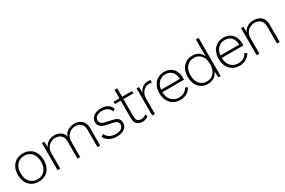

<svg xmlns="http://www.w3.org/2000/svg" viewBox="115 -1880 4558 3067"><g transform="rotate(-30 2394.0 -347.0)"><path d="M276 -510Q346 -510 400 -479Q454 -448 484.5 -389.5Q515 -331 515 -250Q515 -169 484.5 -110.5Q454 -52 400 -21Q346 10 276 10Q206 10 152 -21Q98 -52 67.5 -110.5Q37 -169 37 -250Q37 -331 67.5 -389.5Q98 -448 152 -479Q206 -510 276 -510ZM276 -467Q191 -467 139.5 -409Q88 -351 88 -250Q88 -149 139.5 -91Q191 -33 276 -33Q362 -33 413 -91Q464 -149 464 -250Q464 -351 413 -409Q362 -467 276 -467Z M624 0V-500H668L671 -396Q693 -449 742.5 -479.5Q792 -510 853 -510Q918 -510 966 -479Q1014 -448 1031 -388Q1044 -426 1073 -453.5Q1102 -481 1141 -496Q1180 -511 1222 -511Q1274 -511 1317 -490.5Q1360 -470 1385.5 -428.5Q1411 -387 1411 -325V-1H1361V-320Q1361 -394 1320.5 -430.5Q1280 -467 1217 -467Q1169 -467 1129 -444Q1089 -421 1065.5 -380.5Q1042 -340 1042 -288V0H992V-319Q992 -393 952 -429.5Q912 -466 848 -466Q803 -466 763 -444Q723 -422 698.5 -381Q674 -340 674 -283V0Z M1718 10Q1641 10 1584 -19.5Q1527 -49 1499 -110L1541 -139Q1563 -89 1609.5 -61.5Q1656 -34 1723 -34Q1787 -34 1824 -60Q1861 -86 1861 -129Q1861 -158 1842.5 -179.5Q1824 -201 1772 -212L1656 -237Q1585 -252 1554.5 -285.5Q1524 -319 1524 -364Q1524 -405 1548 -438Q1572 -471 1614 -490.5Q1656 -510 1712 -510Q1861 -510 1906 -394L1864 -367Q1847 -418 1807 -442Q1767 -466 1712 -466Q1650 -466 1612 -439.5Q1574 -413 1574 -370Q1574 -341 1593.5 -317.5Q1613 -294 1664 -283L1784 -257Q1854 -242 1882.5 -211.5Q1911 -181 1911 -136Q1911 -69 1858.5 -29.5Q1806 10 1718 10Z M2280 -71 2300 -31Q2280 -13 2251 -1.5Q2222 10 2189 10Q2127 10 2090 -24Q2053 -58 2053 -129V-457H1944V-500H2053V-655H2103V-500H2287V-457H2103V-135Q2103 -88 2124 -62Q2145 -36 2191 -36Q2219 -36 2240.5 -45Q2262 -54 2280 -71Z M2370 0V-500H2414L2417 -394Q2435 -442 2479 -476Q2523 -510 2585 -510Q2598 -510 2611.5 -508.5Q2625 -507 2633 -503L2625 -458Q2616 -460 2605 -462Q2594 -464 2577 -464Q2535 -464 2499 -440.5Q2463 -417 2441.5 -375.5Q2420 -334 2420 -280V0Z M2887 10Q2817 10 2763 -21Q2709 -52 2678 -110.5Q2647 -169 2647 -250Q2647 -331 2677.5 -389.5Q2708 -448 2760.5 -479Q2813 -510 2880 -510Q2948 -510 2997 -480.5Q3046 -451 3071.5 -398Q3097 -345 3097 -275Q3097 -265 3096.5 -256.5Q3096 -248 3095 -242H2697Q2699 -145 2751 -89.5Q2803 -34 2885 -34Q2943 -34 2985 -59Q3027 -84 3050 -128L3089 -105Q3062 -52 3009 -21Q2956 10 2887 10ZM2700 -286H3046Q3044 -370 3000 -418Q2956 -466 2879 -466Q2807 -466 2757.5 -418.5Q2708 -371 2700 -286Z M3397 10Q3330 10 3279 -21Q3228 -52 3198.5 -110.5Q3169 -169 3169 -250Q3169 -332 3199.5 -390.5Q3230 -449 3282.5 -479.5Q3335 -510 3401 -510Q3465 -510 3513.5 -478Q3562 -446 3582 -389V-704H3632V0H3588L3585 -118Q3565 -57 3513 -23.5Q3461 10 3397 10ZM3404 -34Q3457 -34 3497 -60.5Q3537 -87 3559.5 -136.5Q3582 -186 3582 -254Q3582 -352 3533 -409Q3484 -466 3406 -466Q3321 -466 3270.5 -408Q3220 -350 3220 -250Q3220 -150 3270 -92Q3320 -34 3404 -34Z M3981 10Q3911 10 3857 -21Q3803 -52 3772 -110.5Q3741 -169 3741 -250Q3741 -331 3771.5 -389.5Q3802 -448 3854.5 -479Q3907 -510 3974 -510Q4042 -510 4091 -480.5Q4140 -451 4165.5 -398Q4191 -345 4191 -275Q4191 -265 4190.5 -256.5Q4190 -248 4189 -242H3791Q3793 -145 3845 -89.5Q3897 -34 3979 -34Q4037 -34 4079 -59Q4121 -84 4144 -128L4183 -105Q4156 -52 4103 -21Q4050 10 3981 10ZM3794 -286H4140Q4138 -370 4094 -418Q4050 -466 3973 -466Q3901 -466 3851.5 -418.5Q3802 -371 3794 -286Z M4297 0V-500H4341L4344 -400Q4367 -453 4417 -481.5Q4467 -510 4531 -510Q4614 -510 4667.5 -463Q4721 -416 4721 -324V0H4671V-308Q4671 -390 4630.5 -428Q4590 -466 4525 -466Q4478 -466 4437.5 -444.5Q4397 -423 4372 -382Q4347 -341 4347 -282V0Z"/></g></svg>

Font: Prodigy Sans Light
Style: Regular
Weight: 300
Designer: Wei Huang
Foundry: Wei Huang
Version: Version 1.003; ttfautohint (v1.8.3)